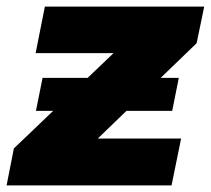

<svg xmlns="http://www.w3.org/2000/svg" viewBox="-42 -562 639 582"><path d="M-22 0 0 -112 366 -462 395 -401H66L94 -542H577L554 -431L190 -80L159 -142H507L478 0ZM67 -226 87 -326H500L480 -226Z"/></svg>

Font: Montserrat Thin ExtraBold
Style: Italic
Weight: 800
Italic angle: -11.3°
Version: Version 9.000